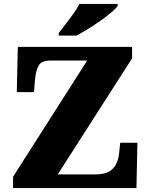

<svg xmlns="http://www.w3.org/2000/svg" viewBox="-20 -951 761 971"><path d="M46 0V-57L421 -645H239Q190 -645 175.5 -619.5Q161 -594 157 -547L152 -485H65L70 -714H648V-656L272 -69H462Q511 -69 536 -86Q561 -103 571 -129Q581 -155 583 -182L588 -229H675L670 0ZM277 -784Q292 -803 312 -829Q332 -855 351.5 -882Q371 -909 381 -931H575V-921Q566 -908 542.5 -888Q519 -868 488 -846Q457 -824 425 -804.5Q393 -785 367 -771H277Z"/></svg>

Font: Noto Serif Tibetan Black
Style: Regular
Weight: 900
Version: Version 2.103